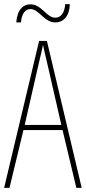

<svg xmlns="http://www.w3.org/2000/svg" viewBox="-20 -913 417 933"><path d="M59 -804H82C85 -849 105 -869 128 -869C170 -869 194 -804 249 -804C286 -804 318 -832 319 -893H297C294 -851 276 -827 249 -827C205 -827 183 -892 128 -892C93 -892 64 -867 59 -804ZM351 0H377L208 -714H170L0 0H26L94 -281H284ZM208 -612 278 -306H100L170 -612C178 -646 183 -666 189 -695C195 -666 200 -645 208 -612Z"/></svg>

Font: Noto Sans Kannada ExtraCondensed Thin
Style: Regular
Weight: 100
Width: 2
Designer: Jelle Bosma - Monotype Design Team
Foundry: Monotype Imaging Inc.
Version: Version 2.005